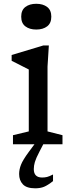

<svg xmlns="http://www.w3.org/2000/svg" viewBox="-20 -762 386 1014"><path d="M171.5 -606Q136 -606 114 -622.8Q92 -639.5 92 -674Q92 -708.5 114 -725.2Q136 -742 171.5 -742Q207 -742 229 -725.2Q251 -708.5 251 -674Q251 -639.5 229 -622.8Q207 -606 171.5 -606ZM188.5 38.5Q170 74 164.2 93.5Q158.5 113 158.5 131Q158.5 175.5 202.5 175.5Q217 175.5 228.8 172.5Q240.5 169.5 260 159.5V194.5Q232 216.5 212.5 224.5Q193 232.5 166 232.5Q120.5 232.5 100.8 211.5Q81 190.5 81 157Q81 133.5 90.8 108.2Q100.5 83 133 39L162 0H48.5V-48L132 -68V-395L41.5 -441V-471.5L209 -522H238L231 -410V-68L310 -48V0H208.5Z"/></svg>

Font: Newsreader 6pt
Style: Regular
Weight: 400
Designer: Hugues Gentile
Foundry: Production Type
Version: Version 1.003; ttfautohint (v1.8.3)